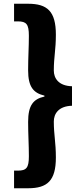

<svg xmlns="http://www.w3.org/2000/svg" viewBox="-20 -830 440 1024"><path d="M55 174H130C232 174 278 134 278 10C278 -71 267 -110 267 -182C267 -222 291 -264 364 -266V-370C291 -372 267 -414 267 -454C267 -526 278 -565 278 -645C278 -770 232 -810 130 -810H55V-716H75C121 -716 134 -701 134 -639C134 -579 130 -524 130 -455C130 -367 158 -334 217 -320V-315C158 -302 130 -269 130 -180C130 -113 134 -58 134 3C134 65 121 80 75 80H55Z"/></svg>

Font: Noto Sans Korean Black
Style: Bold
Weight: 900
Designer: Ryoko NISHIZUKA (kana & ideographs); Paul D. Hunt (Latin, Greek & Cyrillic); Wenlong ZHANG (bopomofo); Sandoll Communica
Foundry: Adobe Systems Incorporated
Version: Version 1.000;PS 1;hotconv 1.0.78;makeotf.lib2.5.61930